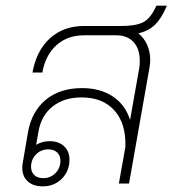

<svg xmlns="http://www.w3.org/2000/svg" viewBox="-20 -650 614 680"><path d="M571 -630 567 -621Q551 -584 528.5 -562Q506 -540 470 -532Q490 -516 501 -491.5Q512 -467 512 -438Q512 -423 509 -408L437 0H401L424 -129Q427 -212 385.5 -258.5Q344 -305 269 -305Q207 -305 166.5 -273Q126 -241 116 -183L108 -137Q129 -150 156 -150Q188 -150 207 -132Q226 -114 226 -85Q226 -44 199 -17Q172 10 131 10Q98 10 78.5 -7.5Q59 -25 59 -55Q59 -65 60 -70L79 -181Q92 -255 142 -296.5Q192 -338 271 -338Q334 -338 378.5 -309Q423 -280 440 -227H441L473 -408Q475 -418 475 -435Q475 -477 453 -501Q431 -525 392 -525H278Q219 -525 180 -490Q141 -455 130 -393H95Q109 -471 157 -514.5Q205 -558 278 -558H410Q460 -558 485.5 -570.5Q511 -583 529 -620L534 -630ZM90 -59Q90 -41 101.5 -30Q113 -19 133 -19Q159 -19 176.5 -37Q194 -55 194 -81Q194 -99 182.5 -110Q171 -121 151 -121Q125 -121 107.5 -103Q90 -85 90 -59Z"/></svg>

Font: Bai Jamjuree ExtraLight
Style: Italic
Weight: 275
Italic angle: -10°
Version: Version 1.000; ttfautohint (v1.6)